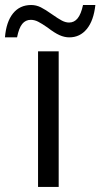

<svg xmlns="http://www.w3.org/2000/svg" viewBox="-65 -739 397 759"><path d="M167 0H85.4V-536.1H167ZM58.1 -719.2Q78.1 -719.2 96.2 -710.2Q114.3 -701.2 141.1 -682.1Q164.6 -665.5 179.4 -657.7Q194.3 -649.9 208 -649.9Q228.5 -649.9 241.9 -666.5Q255.4 -683.1 263.2 -719.2H312Q305.2 -657.2 278.1 -624.3Q251 -591.3 209 -591.3Q189.9 -591.3 170.2 -600.1Q150.4 -608.9 122.6 -630.4Q100.1 -646 85.7 -653.3Q71.3 -660.6 56.6 -660.6Q36.1 -660.6 22.9 -644.5Q9.8 -628.4 2.4 -591.3H-45.4Q-40.5 -652.3 -13.7 -685.8Q13.2 -719.2 58.1 -719.2Z"/></svg>

Font: Viking Open Sans
Style: Regular
Weight: 400
Foundry: Ascender Corporation
Version: Version 2.001